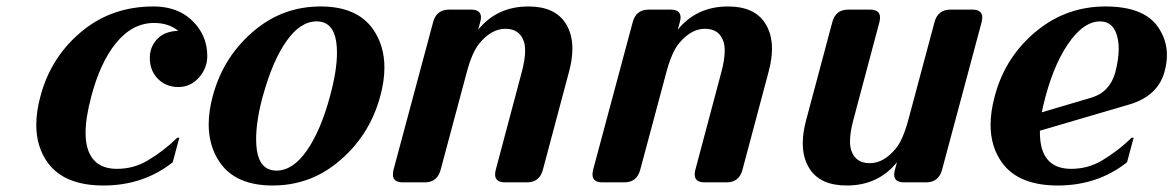

<svg xmlns="http://www.w3.org/2000/svg" viewBox="-20 -567 3648 597"><path d="M301.8 9.8Q180.7 9.8 128.9 -60.5Q92.8 -109.9 92.8 -178.7Q92.8 -220.2 106 -268.6Q139.6 -394.5 240.7 -474.6Q332 -546.9 457 -546.9Q544.4 -546.9 592.3 -486.8Q624.5 -446.3 624.5 -392.6Q624.5 -355 598.4 -325.7Q572.3 -296.4 534.7 -296.4Q495.1 -296.4 469.7 -323.2Q445.8 -348.6 445.8 -387.2Q445.8 -424.8 473.6 -450.2Q495.1 -469.7 534.2 -471.2Q504.4 -495.6 459 -495.6Q391.6 -495.6 340.3 -432.6Q292 -373 264.2 -268.6Q246.1 -200.7 246.1 -154.3Q246.1 -132.3 250 -114.7Q266.6 -42 343.8 -42Q396 -42 439.9 -68.4Q489.7 -98.1 531.2 -138.7H537.6L517.1 -62.5Q425.8 9.8 301.8 9.8Z M1006.3 -268.6Q1027.8 -347.7 1027.8 -402.8Q1027.8 -421.9 1025.4 -437.5Q1015.6 -500.5 964.4 -500.5Q913.1 -500.5 869.6 -437.5Q827.1 -376.5 797.4 -268.6Q776.4 -192.4 776.4 -134.3Q776.4 -115.2 778.8 -99.6Q788.6 -36.6 839.8 -36.6Q891.1 -36.6 934.6 -99.6Q978 -162.6 1006.3 -268.6ZM664.6 -60.5Q628.9 -111.3 628.9 -180.2Q628.9 -221.2 641.6 -268.6Q675.8 -395.5 776.4 -476.6Q863.8 -546.9 976.8 -546.9Q1089.8 -546.9 1139.6 -476.6Q1175.3 -425.8 1175.3 -356.9Q1175.3 -315.9 1162.6 -268.6Q1128.4 -141.6 1027.8 -60.5Q940.9 9.8 827.6 9.8Q714.4 9.8 664.6 -60.5Z M1232.4 0Q1201.7 0 1201.7 -24.4Q1201.7 -31.7 1203.6 -39.1L1326.7 -498Q1336.9 -537.1 1376.5 -537.1H1444.8Q1475.6 -537.1 1475.6 -512.7Q1475.6 -507.3 1473.1 -498L1466.8 -474.6Q1525.4 -546.9 1623 -546.9Q1703.6 -546.9 1737.3 -496.6Q1759.8 -462.9 1759.8 -415.5Q1759.8 -383.3 1749.5 -344.7L1668 -39.1Q1657.7 0 1618.7 0H1550.3Q1519.5 0 1519.5 -24.4Q1519.5 -31.7 1521.5 -39.1L1602.5 -343.3Q1612.8 -381.8 1612.8 -409.2Q1612.8 -426.3 1608.9 -438Q1595.7 -477.5 1551.3 -477.5Q1507.8 -477.5 1470.2 -431.6Q1448.2 -404.8 1431.6 -343.3L1350.1 -39.1Q1339.8 0 1300.8 0Z M1853 0Q1822.3 0 1822.3 -24.4Q1822.3 -31.7 1824.2 -39.1L1947.3 -498Q1957.5 -537.1 1997.1 -537.1H2065.4Q2096.2 -537.1 2096.2 -512.7Q2096.2 -507.3 2093.8 -498L2087.4 -474.6Q2146 -546.9 2243.7 -546.9Q2324.2 -546.9 2357.9 -496.6Q2380.4 -462.9 2380.4 -415.5Q2380.4 -383.3 2370.1 -344.7L2288.6 -39.1Q2278.3 0 2239.3 0H2170.9Q2140.1 0 2140.1 -24.4Q2140.1 -31.7 2142.1 -39.1L2223.1 -343.3Q2233.4 -381.8 2233.4 -409.2Q2233.4 -426.3 2229.5 -438Q2216.3 -477.5 2171.9 -477.5Q2128.4 -477.5 2090.8 -431.6Q2068.8 -404.8 2052.2 -343.3L1970.7 -39.1Q1960.4 0 1921.4 0Z M2791 0Q2760.3 0 2760.3 -24.4Q2760.3 -29.8 2762.7 -39.1L2769 -62.5Q2710.4 9.8 2612.8 9.8Q2532.2 9.8 2498.5 -40.5Q2476.1 -74.2 2476.1 -121.6Q2476.1 -153.8 2486.3 -192.4L2567.9 -498Q2578.1 -537.1 2617.2 -537.1H2685.5Q2716.3 -537.1 2716.3 -512.7Q2716.3 -505.4 2714.4 -498L2633.3 -193.8Q2623 -155.3 2623 -127.9Q2623 -110.8 2627 -99.1Q2640.1 -59.6 2684.6 -59.6Q2728 -59.6 2765.6 -105.5Q2787.6 -132.3 2804.2 -193.8L2885.7 -498Q2896 -537.1 2935.1 -537.1H3003.4Q3034.2 -537.1 3034.2 -512.7Q3034.2 -505.4 3032.2 -498L2909.2 -39.1Q2898.9 0 2859.4 0Z M3269 9.8Q3147.9 9.8 3096.2 -60.5Q3060.1 -109.9 3060.1 -178.7Q3060.1 -220.2 3073.2 -268.6Q3106.9 -394.5 3208 -474.6Q3299.3 -546.9 3417.5 -546.9Q3535.6 -546.9 3580.1 -483.9Q3608.4 -443.8 3608.4 -395.5Q3608.4 -371.1 3601.1 -344.7Q3580.6 -268.1 3490.2 -241.7L3213.4 -160.6Q3213.4 -132.8 3217.3 -114.7Q3232.9 -42 3311 -42Q3363.3 -42 3407.2 -68.4Q3457 -98.1 3498.5 -138.7H3504.9L3484.4 -62.5Q3393.1 9.8 3269 9.8ZM3219.2 -217.8 3373 -263.2Q3430.7 -280.3 3447.8 -341.8Q3458.5 -382.8 3458.5 -415.5Q3458.5 -430.7 3456.1 -443.8Q3445.8 -500.5 3400.1 -500.5Q3354.5 -500.5 3311 -444.3Q3261.7 -379.9 3231.4 -268.6Q3223.1 -236.8 3219.2 -217.8Z"/></svg>

Font: Cursive Sans
Style: Bold
Weight: 700
Italic angle: -15°
Designer: Wojciech Kalinowski "wmk69" (wmk69@o2.pl)
Foundry: Wojciech Kalinowski "wmk69" (wmk69@o2.pl)
Version: Wersja 3.1.0; 2022-02-18